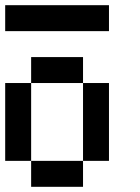

<svg xmlns="http://www.w3.org/2000/svg" viewBox="-20 -820 540 740"><path d="M0 -200V-500H100V-200ZM0 -700V-800H400V-700ZM100 -200H300V-100H100ZM100 -500V-600H300V-500ZM300 -200V-500H400V-200Z"/></svg>

Font: GalmuriMono9 Regular
Style: Regular
Weight: 400
Designer: Lee Minseo (quiple)
Version: Version 2.399;hotconv 1.1.1;makeotfexe 2.6.0 DEVELOPMENT